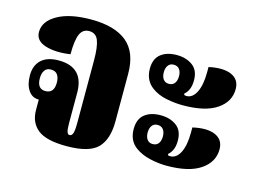

<svg xmlns="http://www.w3.org/2000/svg" viewBox="-82 -701 1134 853"><g transform="rotate(15 485.0 -275.0)"><path d="M280 11Q186 11 147 -20.5Q108 -52 108 -110V-157H106Q77 -157 59.5 -183Q42 -209 42 -251Q42 -297 69.5 -322.5Q97 -348 149 -348Q265 -348 265 -230V-91Q265 -61 269 -50.5Q273 -40 280 -40Q291 -40 295.5 -53.5Q300 -67 300 -101V-388Q300 -451 288.5 -480Q277 -509 246 -509Q217 -509 204.5 -481Q192 -453 192 -388Q125 -378 78 -392.5Q31 -407 31 -448Q31 -497 87.5 -529Q144 -561 242 -561Q350 -561 406 -515Q462 -469 462 -370V-152Q462 -69 423 -29Q384 11 280 11ZM126 -201Q166 -201 166 -250Q166 -273 156.5 -286.5Q147 -300 126 -300Q107 -300 97.5 -286.5Q88 -273 88 -250Q88 -201 126 -201Z M732 -298Q695 -298 655.5 -306Q616 -314 587 -336Q549 -365 549 -418Q549 -463 576.5 -485Q604 -507 650 -507Q693 -507 722.5 -485.5Q752 -464 752 -418Q752 -393 744.5 -376Q737 -359 726 -351V-346Q728 -342 737 -342Q765 -342 782 -375.5Q799 -409 799 -469V-492Q865 -506 903 -489Q941 -472 941 -428Q941 -370 888 -334Q835 -298 732 -298ZM647 -374Q665 -374 674 -386Q683 -398 683 -418Q683 -438 674 -450Q665 -462 647 -462Q631 -462 622 -450Q613 -438 613 -418Q613 -398 622 -386Q631 -374 647 -374ZM732 -20Q695 -20 655.5 -29Q616 -38 587 -59Q549 -87 549 -140Q549 -186 576.5 -208Q604 -230 650 -230Q693 -230 722.5 -208.5Q752 -187 752 -140Q752 -115 744.5 -98.5Q737 -82 726 -73V-68Q728 -65 737 -65Q765 -65 782 -98Q799 -131 799 -191V-214Q865 -229 903 -212Q941 -195 941 -151Q941 -93 888 -56.5Q835 -20 732 -20ZM647 -97Q665 -97 674 -109Q683 -121 683 -141Q683 -161 674 -173Q665 -185 647 -185Q631 -185 622 -173Q613 -161 613 -141Q613 -121 622 -109Q631 -97 647 -97Z"/></g></svg>

Font: Noto Serif Thai ExtraCondensed Black
Style: Regular
Weight: 900
Width: 2
Designer: Monotype Design Team
Foundry: Monotype Imaging Inc.
Version: Version 2.002; ttfautohint (v1.8.4.7-5d5b)